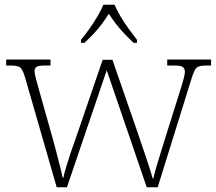

<svg xmlns="http://www.w3.org/2000/svg" viewBox="-20 -786 908 806"><path d="M86 -458Q76 -493 65.5 -502Q55 -511 24 -511H6V-536H192V-511H168Q142 -511 133.5 -505.5Q125 -500 125 -487Q125 -478 130.5 -457Q136 -436 140 -422L200 -209Q207 -185 215.5 -151.5Q224 -118 232 -87Q240 -56 243 -40H246Q249 -56 258.5 -87.5Q268 -119 279.5 -153Q291 -187 300 -211L411 -535H452L559 -226Q565 -208 574 -181.5Q583 -155 592.5 -127Q602 -99 609.5 -75Q617 -51 621 -37H624Q629 -62 643 -107.5Q657 -153 675 -211L741 -421Q747 -440 751.5 -457.5Q756 -475 756 -485Q756 -498 747.5 -504.5Q739 -511 712 -511H682V-536H866V-511H846Q815 -511 805 -501.5Q795 -492 784 -456L642 0H596L428 -491L261 0H218ZM320 -619Q336 -638 354.5 -664Q373 -690 389 -717Q405 -744 414 -766H461Q470 -744 486 -717Q502 -690 521 -664Q540 -638 555 -619V-606H541Q518 -628 500 -647Q482 -666 467 -685.5Q452 -705 437 -728Q422 -705 407.5 -685.5Q393 -666 375.5 -647Q358 -628 334 -606H320Z"/></svg>

Font: Noto Serif Hentaigana ExtraLight
Style: Regular
Weight: 200
Designer: Kazuhiro Yamada
Foundry: nipponia
Version: Version 1.000